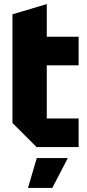

<svg xmlns="http://www.w3.org/2000/svg" viewBox="-20 -720 425 940"><path d="M41 -650 209 -700V-540H365V-400H209V-140H365V0H159L41 -118ZM117 200 160 54H312L236 200Z"/></svg>

Font: Tektur SemiCondensed
Style: Bold
Weight: 700
Width: 4
Designer: Adam Jagosz
Foundry: Adam Jagosz
Version: Version 1.005;gftools[0.9.30]